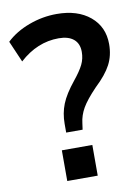

<svg xmlns="http://www.w3.org/2000/svg" viewBox="-83 -786 615 842"><g transform="rotate(-10 224.5 -364.5)"><path d="M179.7 -249Q179.7 -295.9 195.8 -336.4Q211.9 -377 253.9 -428.7Q283.2 -464.8 295.9 -490.7Q308.6 -516.6 308.6 -546.9Q308.6 -584 285.2 -603.5Q261.7 -623 218.8 -623Q123 -623 43.9 -550.8L2.9 -645.5Q43.9 -684.6 104.5 -707Q165 -729.5 228.5 -729.5Q321.3 -729.5 377 -683.1Q432.6 -636.7 432.6 -559.6Q432.6 -508.8 411.6 -468.8Q390.6 -428.7 341.8 -382.8Q296.9 -335.9 278.8 -304.2Q260.7 -272.5 256.8 -238.3L252.9 -210H179.7ZM147.5 0V-136.7H283.2V0Z"/></g></svg>

Font: Min Sans SemiBold
Style: Regular
Weight: 600
Designer: Jinseong-Kim, NotoSansCJK, Nunito
Foundry: Jinseong-Kim
Version: Version 1.400;Glyphs 3.1.2 (3151)